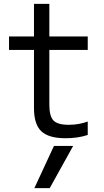

<svg xmlns="http://www.w3.org/2000/svg" viewBox="-20 -710 540 1000"><path d="M239 270H159L261 50H361ZM322 10Q234 10 195.5 -26Q157 -62 157 -147V-450H27V-520H157V-690H237V-520H437V-450H237V-164Q237 -105 258.5 -82.5Q280 -60 338 -60Q366 -60 390.5 -64.5Q415 -69 437 -77V-7Q409 2 380.5 6Q352 10 322 10Z"/></svg>

Font: M PLUS 1 Code
Style: Regular
Weight: 400
Designer: Coji Morishita
Foundry: UNDERFOREST DESIGN
Version: Version 1.005